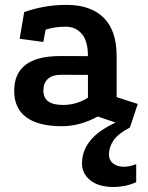

<svg xmlns="http://www.w3.org/2000/svg" viewBox="-20 -486 591 768"><path d="M370.8 -20Q300.5 18.8 227.5 18.8Q133.8 18.8 85.4 -16.8Q37 -52.2 36.8 -121.8Q36.2 -261.8 220.8 -261.8L331.8 -261.5Q331.8 -321.8 307.1 -350.5Q282.5 -379.2 242.8 -379.2Q219.5 -379.2 200.2 -376.2Q181 -373.2 162.5 -367.2L153.2 -318.2L58.5 -331L76.8 -437.8Q117 -451.8 158.4 -459.1Q199.8 -466.5 245.8 -466.5Q343.2 -466.5 394.9 -414.9Q446.5 -363.2 446.5 -263.2V-97.5L531 -70.2L499.8 23.8ZM223.8 -186.8Q189 -186.8 171.2 -170.1Q153.5 -153.5 153.5 -123.5Q153.5 -66.2 231.5 -66.2Q286.2 -66.2 331.8 -95.2V-186.5ZM467.8 -7 500 23.8Q453.2 48 434.5 75Q415.8 102 415.8 132.2Q415.8 155 432.5 168Q449.2 181 475.8 181Q498.2 181 524.8 170.5V242.8Q500.5 253.5 477.6 257.8Q454.8 262 435 262Q374.5 262 341.2 235.2Q308 208.5 308 167.8Q308 114.5 345.6 71.1Q383.2 27.8 467.8 -7Z"/></svg>

Font: Podkova VF Beta
Style: Regular
Weight: 400
Designer: Ilya Yudin
Foundry: Cyreal (www.cyreal.org)
Version: Version 2.100